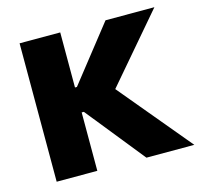

<svg xmlns="http://www.w3.org/2000/svg" viewBox="-83 -614 736 704"><g transform="rotate(-15 285.5 -262.5)"><path d="M48.8 -525.4H203.1V-316.4H210.4L375 -525.4H560.5L344.2 -272.5L571.3 0H389.6L211.4 -221.7H203.1V0H48.8Z"/></g></svg>

Font: Reddit Sans Strawberry ExBold
Style: Regular
Weight: 800
Designer: Stephen Hutchings
Foundry: Reddit
Version: Version 1.013